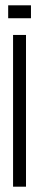

<svg xmlns="http://www.w3.org/2000/svg" viewBox="-20 -703 147 723"><path d="M10.8 -683H96.6V-634.3H10.8ZM77.9 0H29.2V-571.4H77.9Z"/></svg>

Font: Marapfhont
Style: Book
Weight: 400
Version: Version 0.15